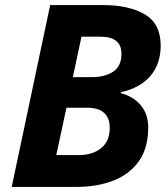

<svg xmlns="http://www.w3.org/2000/svg" viewBox="-20 -734 660 754"><path d="M26 0 177 -714H385Q487 -714 549 -677.5Q611 -641 611 -555Q611 -482 570 -435Q529 -388 455 -372V-368Q504 -355 533 -320.5Q562 -286 562 -233Q562 -152 525 -100.5Q488 -49 424.5 -24.5Q361 0 281 0ZM266 -431H339Q392 -431 424.5 -452.5Q457 -474 457 -523Q457 -590 374 -590H300ZM201 -125H289Q344 -125 377.5 -152.5Q411 -180 411 -232Q411 -270 389 -290.5Q367 -311 322 -311H241Z"/></svg>

Font: Noto IKEA Latin
Style: Bold Italic
Weight: 700
Italic angle: -12°
Designer: Monotype Design Team
Foundry: Monotype Imaging Inc.
Version: Version 1.0